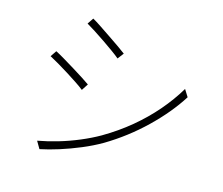

<svg xmlns="http://www.w3.org/2000/svg" viewBox="-106 -891 1212 1042"><g transform="rotate(15 500.0 -370.0)"><path d="M295 -750Q315 -739 344 -719.5Q373 -700 405 -678.5Q437 -657 463.5 -638.5Q490 -620 504 -609L478 -575Q463 -588 436.5 -607Q410 -626 379.5 -647Q349 -668 320 -686.5Q291 -705 272 -716ZM172 -31Q227 -41 285 -58Q343 -75 400 -99Q457 -123 504 -150Q586 -198 654.5 -255Q723 -312 778.5 -376.5Q834 -441 875 -510L900 -470Q838 -372 740.5 -278Q643 -184 526 -114Q476 -85 417.5 -60.5Q359 -36 302 -18Q245 0 196 10ZM147 -527Q167 -517 197 -499Q227 -481 259 -461.5Q291 -442 318 -424.5Q345 -407 359 -397L335 -360Q319 -373 292 -391Q265 -409 234 -428.5Q203 -448 174 -465Q145 -482 124 -493Z"/></g></svg>

Font: Noto Sans SC ExtraLight
Style: Regular
Weight: 250
Designer: Ryoko NISHIZUKA 西塚涼子 (kana, bopomofo & ideographs); Paul D. Hunt (Latin, Greek & Cyrillic); Sandoll Communications 산돌커뮤니
Foundry: Adobe
Version: Version 2.004-H2;hotconv 1.0.118;makeotfexe 2.5.65603